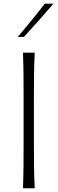

<svg xmlns="http://www.w3.org/2000/svg" viewBox="-20 -1017 311 1037"><path d="M104 0H167.5Q164.6 -62 163.8 -119.1Q163.1 -176.3 163.1 -243.7V-488.3Q163.1 -556.2 163.8 -613.3Q164.6 -670.4 167.5 -732.4H104Q106.4 -670.4 106.9 -613.3Q107.4 -556.2 107.4 -488.3V-243.7Q107.4 -176.3 106.9 -119.1Q106.4 -62 104 0ZM75.7 -816.9 109.4 -817.9Q150.4 -862.8 190.2 -907.2Q230 -951.7 268.6 -997.1H221.7Q187 -951.7 150.1 -906.7Q113.3 -861.8 75.7 -816.9Z"/></svg>

Font: Pinar-VF
Style: Regular
Weight: 300
Designer: Amin Abedi
Version: Version 3.0